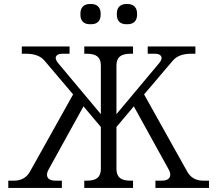

<svg xmlns="http://www.w3.org/2000/svg" viewBox="-20 -930 1075 950"><path d="M556.2 -94.2Q556.2 -64 572.8 -50Q589.4 -36.1 625 -36.1H638.2V0H397V-36.1H410.2Q445.8 -36.1 462.4 -50Q479 -64 479 -94.2V-301.8L393.1 -403.8L221.2 -92.8Q207 -68.4 215.8 -52.2Q224.6 -36.1 253.9 -36.1H286.1V0H21V-36.1H48.8Q104 -36.1 128.9 -82L341.8 -462.9L200.2 -629.9Q171.4 -664.1 108.9 -664.1H87.9V-700.2H324.2V-664.1H289.1Q263.7 -664.1 257.3 -650.6Q251 -637.2 268.1 -617.2L479 -365.2V-606Q479 -636.2 462.4 -650.1Q445.8 -664.1 410.2 -664.1H397V-700.2H638.2V-664.1H625Q589.4 -664.1 572.8 -650.1Q556.2 -636.2 556.2 -606V-365.2L767.1 -617.2Q784.2 -637.2 777.8 -650.6Q771.5 -664.1 746.1 -664.1H710.9V-700.2H946.8V-664.1H925.8Q863.8 -664.1 835 -629.9L692.9 -462.9L905.8 -82Q930.7 -36.1 985.8 -36.1H1014.2V0H749V-36.1H780.8Q810.1 -36.1 819.1 -52.2Q828.1 -68.4 814 -92.8L642.1 -403.8L556.2 -301.8ZM377.9 -856.9V-862.8Q377.9 -885.3 390.1 -897.7Q402.3 -910.2 424.8 -910.2H431.2Q453.6 -910.2 465.8 -897.7Q478 -885.3 478 -862.8V-856.9Q478 -834.5 465.8 -822.3Q453.6 -810.1 431.2 -810.1H424.8Q402.3 -810.1 390.1 -822.3Q377.9 -834.5 377.9 -856.9ZM558.1 -856.9V-862.8Q558.1 -885.3 570.3 -897.7Q582.5 -910.2 605 -910.2H610.8Q633.3 -910.2 645.8 -897.7Q658.2 -885.3 658.2 -862.8V-856.9Q658.2 -834.5 645.8 -822.3Q633.3 -810.1 610.8 -810.1H605Q582.5 -810.1 570.3 -822.3Q558.1 -834.5 558.1 -856.9Z"/></svg>

Font: LT Superior Serif
Style: Regular
Weight: 400
Designer: Daniel Lyons
Foundry: LyonsType
Version: Version 2.120;FEAKit 1.0